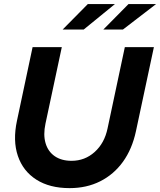

<svg xmlns="http://www.w3.org/2000/svg" viewBox="-20 -937 805 966"><path d="M330.2 9.5Q229.8 9.5 162.9 -33.2Q95.9 -75.9 69.9 -152.6Q43.8 -229.3 65.4 -329.7L144 -700H291L208.8 -315Q196.8 -258.7 209.3 -216.6Q221.7 -174.4 255.5 -151.1Q289.3 -127.9 340.1 -127.9Q406.9 -127.9 456.3 -172.3Q505.7 -216.8 521.1 -290.7L608.1 -700H754.3L664 -277Q644.7 -186.9 598.5 -122.9Q552.2 -59 484 -24.8Q415.8 9.5 330.2 9.5ZM421.8 -916.5H558.2L401 -788.3H295.1ZM626.5 -916.5H765.2L598.4 -788.3H499.8Z"/></svg>

Font: Red Hat Display VF
Style: Italic
Weight: 300
Italic angle: -12°
Designer: Pentagram, MCKL
Foundry: Pentagram, MCKL
Version: Version 1.010